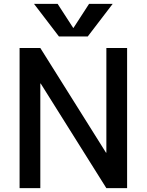

<svg xmlns="http://www.w3.org/2000/svg" viewBox="-20 -980 764 1000"><path d="M363 -835 444 -960H567L437 -790H287L157 -960H280L361 -835ZM82 0V-730H190L532 -185H534V-730H642V0H534L192 -545H190V0Z"/></svg>

Font: Mplus 1p Medium
Style: Regular
Weight: 500
Version: Version 1.061